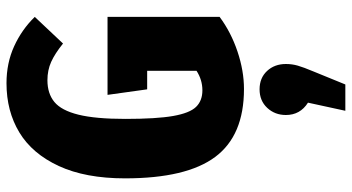

<svg xmlns="http://www.w3.org/2000/svg" viewBox="-266 -487 1083 591"><g transform="rotate(-90 275.5 -191.5)"><path d="M519 -626 437 -539Q406 -564 380.5 -575.5Q355 -587 324 -587Q283 -587 257 -565.5Q231 -544 218 -491.5Q205 -439 205 -347Q205 -251 214 -200Q223 -149 242 -129.5Q261 -110 293 -110Q325 -110 353 -128V-280H296L279 -402H519V-57Q472 -22 412.5 -2Q353 18 297 18Q154 18 88 -70.5Q22 -159 22 -348Q22 -470 60 -552Q98 -634 163.5 -673.5Q229 -713 315 -713Q377 -713 428.5 -689.5Q480 -666 519 -626ZM374 147Q374 166 369 183.5Q364 201 351 232L311 330H230L255 215Q217 191 217 147Q217 113 239 89.5Q261 66 296 66Q331 66 352.5 89Q374 112 374 147Z"/></g></svg>

Font: Fira Sans Compressed ExtraBold
Style: Regular
Weight: 800
Width: 1
Designer: bBox Type GmbH & Carrois Corporate GbR & Edenspiekermann AG
Foundry: bBox Type GmbH & Carrois Corporate GbR & Edenspiekermann AG
Version: Version 4.301